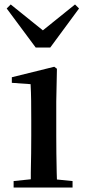

<svg xmlns="http://www.w3.org/2000/svg" viewBox="-20 -840 382 860"><path d="M41 0V-29L118 -37Q118 -50 118 -67Q119 -108 119.5 -153Q120 -198 120 -232V-300Q120 -350 119.5 -388.5Q119 -427 117 -463L33 -469V-494L223 -541L235 -532L232 -385V-232Q232 -198 232.5 -153Q233 -108 234 -67Q234 -50 235 -36L305 -29V0ZM28 -820 172 -704 316 -820 334 -802 205 -627H140L10 -802Z"/></svg>

Font: Early Summer Mincho SemiBold
Style: Regular
Weight: 600
Designer: GuiWonder
Version: Version 1.002